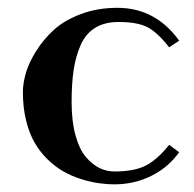

<svg xmlns="http://www.w3.org/2000/svg" viewBox="-20 -464 502 496"><path d="M165 -200.2Q165 -150.9 175 -114.5Q185.1 -78.1 201.7 -58.6Q218.3 -39.1 236.8 -30Q255.4 -21 275.9 -21Q326.2 -21 356.2 -36.1Q386.2 -51.3 417 -89.8L442.9 -70.8Q414.6 -31.2 370.6 -9.5Q326.7 12.2 275.9 12.2Q254.9 12.2 233.6 9Q212.4 5.9 188.5 -1.7Q164.6 -9.3 143.6 -21.2Q122.6 -33.2 103 -52.2Q83.5 -71.3 69.6 -95.2Q55.7 -119.1 47.4 -152.8Q39.1 -186.5 39.1 -226.1Q39.1 -248 46.6 -274.7Q54.2 -301.3 73 -331.5Q91.8 -361.8 118.7 -386.5Q145.5 -411.1 188.5 -427.5Q231.4 -443.8 283.2 -443.8Q381.8 -443.8 442.9 -358.9L417 -341.8Q386.7 -380.4 360.8 -393.8Q335 -407.2 286.1 -407.2Q250.5 -407.2 226.1 -392.3Q201.7 -377.4 188.7 -348.4Q175.8 -319.3 170.4 -284.2Q165 -249 165 -200.2Z"/></svg>

Font: Linux Libertine G
Style: Semibold
Weight: 600
Designer: Philipp H. Poll
Foundry: Philipp H. Poll
Version: Version 5.1.1